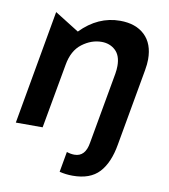

<svg xmlns="http://www.w3.org/2000/svg" viewBox="-79 -581 732 832"><g transform="rotate(10 286.5 -164.5)"><path d="M14 0H132L183 -284Q194 -348 234.5 -378.5Q275 -409 320 -409Q356 -409 380.5 -386.5Q405 -364 405 -318Q405 -302 402 -284L346 30Q336 93 288 93Q271 93 254 87L238 177Q266 184 296 184Q373 184 412.5 141.5Q452 99 466 17L526 -320Q531 -348 531 -369Q531 -438 491.5 -475.5Q452 -513 383 -513Q286 -513 210 -435L103 -502Z"/></g></svg>

Font: Geom Medium
Style: Italic
Weight: 500
Italic angle: -10°
Version: Version 1.102